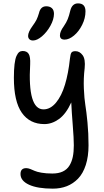

<svg xmlns="http://www.w3.org/2000/svg" viewBox="-20 -853 615 1134"><path d="M361.8 -619.1Q334 -619.1 334 -644Q334 -667 356.9 -698.2Q372.1 -720.2 380.1 -740.2Q388.2 -760.3 395 -790Q405.8 -833 440.9 -833Q484.9 -833 484.9 -786.1Q484.9 -745.6 465.3 -706.3Q445.8 -667 417 -643.1Q388.2 -619.1 361.8 -619.1ZM174.8 -613.8Q161.6 -613.8 153.8 -621.1Q146 -628.4 146 -641.1Q146 -663.6 171.9 -699.2Q188 -721.2 195.6 -736.3Q203.1 -751.5 210 -774.9Q219.2 -815.9 252.9 -815.9Q274.4 -815.9 286.6 -804.7Q298.8 -793.5 298.8 -771Q298.3 -737.8 277.6 -700.4Q256.8 -663.1 227.8 -638.4Q198.7 -613.8 174.8 -613.8ZM292 261.2Q201.7 261.2 151.4 238Q101.1 214.8 101.1 174.8Q101.1 140.1 134.8 140.1Q145.5 140.1 158.4 145Q171.4 149.9 184.3 156Q197.3 162.1 224.9 167Q252.4 171.9 289.1 171.9Q325.2 171.9 350.3 160.2Q375.5 148.4 389.6 125.7Q403.8 103 409.9 73.7Q416 44.4 416 4.9Q416 -34.7 409.7 -113.5Q403.3 -192.4 400.9 -248Q370.1 -180.2 328.6 -150.1Q287.1 -120.1 242.2 -120.1Q155.8 -120.1 108.9 -187Q62 -253.9 62 -393.1Q62 -440.9 65.9 -473.4Q69.8 -505.9 77.4 -522.5Q85 -539.1 93.5 -545.4Q102.1 -551.8 113.8 -551.8Q139.2 -551.8 149.7 -534.2Q160.2 -516.6 158.2 -474.1Q142.6 -207 236.8 -207Q277.8 -207 310.8 -246.8Q343.8 -286.6 363.8 -353Q383.8 -419.4 393.1 -506.8Q396 -534.2 402.1 -542.5Q408.2 -550.8 425.8 -550.8Q450.2 -550.8 467.8 -527.3Q485.4 -503.9 480 -450.2Q472.7 -390.1 475.3 -329.6Q478 -269 484.1 -232.4Q490.2 -195.8 496.6 -130.4Q502.9 -64.9 502.9 4.9Q502.9 71.3 486.6 121.6Q470.2 171.9 441.2 201.9Q412.1 231.9 374.8 246.6Q337.4 261.2 292 261.2Z"/></svg>

Font: Shantell Sans Irregular
Style: Regular
Weight: 400
Designer: Stephen Nixon, Anya Danilova, Shantell Martin
Foundry: Arrow Type
Version: Version 1.006;[9816181b4]